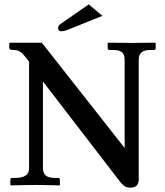

<svg xmlns="http://www.w3.org/2000/svg" viewBox="-20 -840 750 872"><path d="M546 -569Q546 -593 533.5 -603Q521 -613 492 -613H478Q469 -613 469 -621V-645L471 -646Q471 -646 489.5 -646Q508 -646 533.5 -645.5Q559 -645 578 -645Q596 -645 621 -645.5Q646 -646 665.5 -646Q685 -646 685 -646L687 -645V-621Q687 -613 679 -613H665Q634 -613 622 -601.5Q610 -590 610 -569V-25Q610 -9 602 1.5Q594 12 572 12Q553 12 543 3.5Q533 -5 525 -15L175 -470V-76Q175 -55 187 -43.5Q199 -32 230 -32H244Q252 -32 252 -23V0L250 2Q250 2 230.5 1.5Q211 1 185.5 0.5Q160 0 142 0Q123 0 96 0.5Q69 1 49 1.5Q29 2 29 2L27 0V-23Q27 -32 35 -32H49Q79 -32 95.5 -42Q112 -52 112 -76V-560Q99 -579 82.5 -596Q66 -613 42 -613Q29 -613 25.5 -616Q22 -619 22 -624V-643L25 -646H170L546 -168ZM383 -820 445 -768 301 -710Q285 -703 275 -700.5Q265 -698 258 -698Q244 -698 244 -713Q244 -718 246.5 -722.5Q249 -727 259 -734Z"/></svg>

Font: Libertinus Serif SemiBold
Style: Regular
Weight: 600
Designer: Philipp H. Poll, Khaled Hosny
Foundry: Caleb Maclennan
Version: Version 7.051;RELEASE